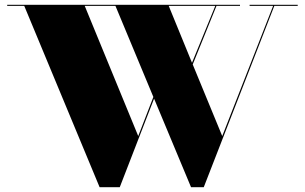

<svg xmlns="http://www.w3.org/2000/svg" viewBox="-20 -770 1270 800"><path d="M980 -745.5V-750H10V-745.5H81L395 10H479L622 -359L776 10H829L1123 -745.5H1220.5V-750H1020V-745.5H1118L906 -203L783 -501.5L882 -745.5ZM556 -203 333 -745.5H461L619 -366ZM683 -745.5H877L780 -508.5Z"/></svg>

Font: Bodoni* 36pt Fatface
Style: Regular
Weight: 900
Version: Version 2.3